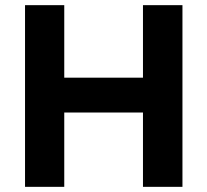

<svg xmlns="http://www.w3.org/2000/svg" viewBox="-20 -724 803 744"><path d="M534 -423V-704H687V0H534V-288H229V0H77V-704H229V-423Z"/></svg>

Font: CBA Beacon Sans Extra Bold
Style: Regular
Weight: 800
Designer: Wei Huang
Foundry: Wei Huang
Version: Version 1.002